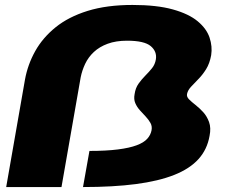

<svg xmlns="http://www.w3.org/2000/svg" viewBox="-20 -756 944 776"><path d="M5 0H228.5L306 -443Q311.5 -471 324.2 -498Q337 -525 359.5 -546Q382 -567 415.2 -579.2Q448.5 -591.5 493.5 -591.5Q563 -591.5 589 -569.8Q615 -548 610 -516Q606.5 -495.5 594.5 -480.5Q582.5 -465.5 567.8 -450.8Q553 -436 540.2 -418.2Q527.5 -400.5 524 -375.5Q520 -355 526.8 -339.2Q533.5 -323.5 545.5 -310.2Q557.5 -297 569 -284.8Q580.5 -272.5 588 -259.2Q595.5 -246 592.5 -229.5Q589 -210.5 575 -195Q561 -179.5 532.2 -168.8Q503.5 -158 456.5 -152Q409.5 -146 341.5 -146L315.5 0Q437.5 0 529.2 -12Q621 -24 684 -49Q747 -74 782.2 -113Q817.5 -152 827 -207Q833.5 -239 825 -262.5Q816.5 -286 801.5 -302.5Q786.5 -319 770.5 -331.5Q754.5 -344 744 -354.5Q733.5 -365 736 -376.5Q739 -391 751.8 -405Q764.5 -419 781.2 -435.8Q798 -452.5 812.8 -476Q827.5 -499.5 833.5 -533Q839 -568 827 -604Q815 -640 779 -670Q743 -700 678.2 -718Q613.5 -736 515.5 -736Q411.5 -736 334.2 -712Q257 -688 204.8 -645.8Q152.5 -603.5 122.2 -549.2Q92 -495 81 -434.5Z"/></svg>

Font: Anybody Expanded ExtraBold
Style: Italic
Weight: 800
Width: 7
Italic angle: -10°
Version: Version 1.113;gftools[0.9.25]